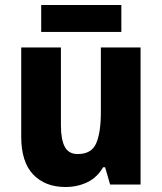

<svg xmlns="http://www.w3.org/2000/svg" viewBox="-20 -739 650 769"><path d="M543 -549V0H421L401 -69H393Q369 -28 329.5 -9Q290 10 242 10Q161 10 113 -40Q65 -90 65 -192V-549H224V-237Q224 -180 239.5 -151Q255 -122 291 -122Q347 -122 365.5 -165.5Q384 -209 384 -290V-549ZM466 -719V-611H145V-719Z"/></svg>

Font: Noto Sans Tamil SemiCondensed ExtraBold
Style: Regular
Weight: 800
Width: 4
Designer: Jelle Bosma - Monotype Design Team
Foundry: Monotype Imaging Inc.
Version: Version 2.004; ttfautohint (v1.8.4.7-5d5b)